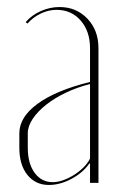

<svg xmlns="http://www.w3.org/2000/svg" viewBox="-20 -520 335 546"><path d="M35 -141Q35 -187 87 -225Q139 -263 236 -287V-383Q236 -431 209.5 -461.5Q183 -492 141 -492Q118 -492 96 -481.5Q74 -471 58 -453L53 -457Q70 -477 96 -488.5Q122 -500 149 -500Q197 -500 228.5 -467Q260 -434 260 -383V0H236V-55H234Q216 -29 183.5 -11.5Q151 6 119 6Q81 6 58 -22.5Q35 -51 35 -100ZM130 -2Q144 -2 159.5 -7.5Q175 -13 189.5 -22Q204 -31 216.5 -43Q229 -55 236 -69V-281Q200 -272 167.5 -256.5Q135 -241 111 -222Q87 -203 73 -182Q59 -161 59 -141V-100Q59 -55 78.5 -28.5Q98 -2 130 -2Z"/></svg>

Font: Moniqa Thin Display
Style: Regular
Weight: 100
Designer: Rajesh Rajput
Foundry: Rajesh Rajput
Version: Version 1.000